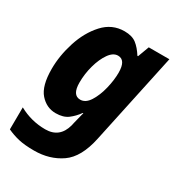

<svg xmlns="http://www.w3.org/2000/svg" viewBox="-189 -676 949 1032"><g transform="rotate(30 285.5 -159.5)"><path d="M257 -121Q208 -121 208 -199Q208 -253 222.5 -305.5Q237 -358 261.5 -393Q286 -428 316 -428Q364 -428 364 -350Q364 -304 351 -250.5Q338 -197 314 -159Q290 -121 257 -121ZM179 240Q275 240 346 191Q417 142 444 13L564 -549H436L410 -479H406Q382 -517 355 -538Q328 -559 281 -559Q204 -559 150.5 -500.5Q97 -442 69.5 -356Q42 -270 42 -188Q42 -83 82 -37.5Q122 8 179 8Q226 8 254.5 -13.5Q283 -35 305 -66H309Q307 -62 301.5 -39Q296 -16 291 3L287 21Q263 111 174 111Q87 111 11 69L10 206Q44 222 82 231Q120 240 179 240Z"/></g></svg>

Font: Noto Sans Display Extra
Style: Italic
Weight: 800
Italic angle: -12°
Designer: Monotype Design Team
Foundry: Monotype Imaging Inc.
Version: Version 1.900